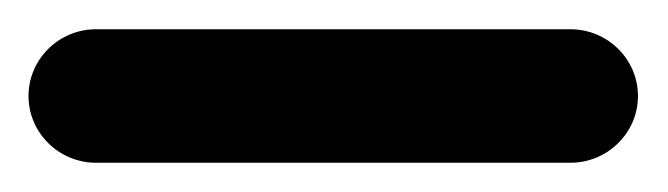

<svg xmlns="http://www.w3.org/2000/svg" viewBox="-66 -88 459 132"><path d="M-46.4 -22C-46.4 3.4 -25.4 23.9 0 23.9H326.2C351.6 23.9 372.6 3.4 372.6 -22C372.6 -47.4 351.6 -67.9 326.2 -67.9H0C-25.4 -67.9 -46.4 -47.4 -46.4 -22Z"/></svg>

Font: Mikhak Medium
Style: Regular
Weight: 500
Designer: Amin Abedi
Version: Version 3.2